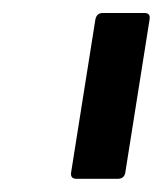

<svg xmlns="http://www.w3.org/2000/svg" viewBox="-20 -703 249 294"><path d="M97.2 -429.2Q87.4 -429.2 88.9 -439L126 -672.9Q127.9 -683.1 137.2 -683.1H201.2Q210.9 -683.1 209 -672.9L171.9 -439Q170.4 -429.2 160.2 -429.2Z"/></svg>

Font: Sofia Sans
Style: Italic
Weight: 400
Italic angle: -9°
Designer: Botio Nikoltchev, Ani Petrova
Foundry: lettersoup
Version: Version 4.100